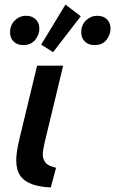

<svg xmlns="http://www.w3.org/2000/svg" viewBox="-20 -809 503 839"><path d="M202 10Q153 8 119 -4.5Q85 -17 68 -42Q51 -67 51 -109Q51 -128 54.5 -150.5Q58 -173 64 -198L142 -522H256L175 -186Q172 -171 169.5 -158Q167 -145 167 -133Q167 -112 179.5 -97.5Q192 -83 225 -76ZM212 -581 160 -614 266 -789 333 -738ZM82 -612Q55 -612 39.5 -627.5Q24 -643 24 -668Q24 -699 44.5 -719.5Q65 -740 94 -740Q120 -740 136 -724.5Q152 -709 152 -684Q152 -657 133.5 -634.5Q115 -612 82 -612ZM394 -612Q366 -612 350.5 -627.5Q335 -643 335 -668Q335 -700 356 -720Q377 -740 405 -740Q432 -740 447.5 -724.5Q463 -709 463 -684Q463 -657 445 -634.5Q427 -612 394 -612Z"/></svg>

Font: Ubuntu Sans SemiBold
Style: Italic
Weight: 600
Italic angle: -13.5°
Designer: Dalton Maag Ltd
Foundry: Dalton Maag Ltd
Version: Version 1.006